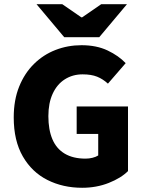

<svg xmlns="http://www.w3.org/2000/svg" viewBox="-20 -877 682 909"><path d="M369 12Q278 12 204.5 -25Q131 -62 88 -136.5Q45 -211 45 -321Q45 -403 70.5 -466.5Q96 -530 140.5 -574Q185 -618 243 -640.5Q301 -663 366 -663Q437 -663 489.5 -638Q542 -613 575 -578L491 -481Q467 -503 439.5 -514Q412 -525 371 -525Q324 -525 287 -501.5Q250 -478 229.5 -433.5Q209 -389 209 -327Q209 -263 228 -218Q247 -173 286.5 -149.5Q326 -126 385 -126Q402 -126 418 -130Q434 -134 445 -141V-243H343V-373H586V-67Q553 -34 495 -11Q437 12 369 12ZM284 -701 153 -857H275L365 -795H369L459 -857H581L450 -701Z"/></svg>

Font: Source Sans 3 ExtraLight ExtraBold
Style: Regular
Weight: 800
Version: Version 3.052;hotconv 1.1.0;makeotfexe 2.6.0